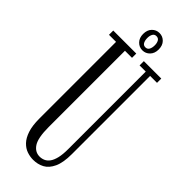

<svg xmlns="http://www.w3.org/2000/svg" viewBox="-279 -880 923 923"><g transform="rotate(45 182.0 -418.5)"><path d="M185.5 12Q164.5 12 143.2 4.8Q122 -2.5 104.8 -20.5Q87.5 -38.5 77 -70Q66.5 -101.5 66.5 -150V-671H18.5V-700H175V-671H127V-152.5Q127 -79.5 146 -50.2Q165 -21 196.5 -21Q211 -21 224 -26.8Q237 -32.5 247 -46.2Q257 -60 262.8 -84Q268.5 -108 268.5 -144.5V-671H226.5V-700H345V-671H298V-140Q298 -81.5 282.5 -48.2Q267 -15 241.8 -1.5Q216.5 12 185.5 12ZM184.5 -731.5Q162.5 -731.5 147 -747.5Q131.5 -763.5 131.5 -790Q131.5 -817.5 147 -833.2Q162.5 -849 184.5 -849Q206.5 -849 222 -833.2Q237.5 -817.5 237.5 -790Q237.5 -763.5 222 -747.5Q206.5 -731.5 184.5 -731.5ZM184.5 -752Q198 -752 204 -763Q210 -774 210 -791Q210 -806.5 204 -817.2Q198 -828 184.5 -828Q171.5 -828 165.5 -817.2Q159.5 -806.5 159.5 -791Q159.5 -774 165.5 -763Q171.5 -752 184.5 -752Z"/></g></svg>

Font: Imbue 24pt Light
Style: Regular
Weight: 300
Designer: Tyler Finck
Foundry: Etcetera Type Company
Version: Version 1.102